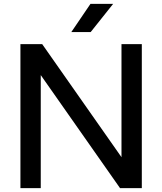

<svg xmlns="http://www.w3.org/2000/svg" viewBox="-20 -967 834 987"><path d="M85 0V-740H197L604.5 -159V-740H709V0H597L189.5 -581V0ZM346.5 -802 445 -947H561.5L446 -802Z"/></svg>

Font: Encode Sans SemiExpanded SemiExpanded Medium
Style: Regular
Weight: 500
Width: 6
Designer: Multiple Designers
Foundry: Impallari Type
Version: Version 3.000; ttfautohint (v1.8.3) -l 8 -r 50 -G 200 -x 14 